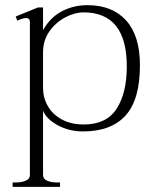

<svg xmlns="http://www.w3.org/2000/svg" viewBox="-20 -500 593 745"><path d="M29 208H42Q64 208 80 201Q96 194 96 180V-415Q96 -430 81 -430Q70 -430 47 -420L41 -436L127 -471H147V-383Q175 -433 220.5 -456.5Q266 -480 319 -480Q416 -480 469.5 -420.5Q523 -361 523 -247Q523 -113 467 -51.5Q411 10 302 10Q249 10 205 -13.5Q161 -37 147 -70V179Q147 194 162.5 201Q178 208 200 208H213V225H29ZM472 -242Q472 -452 304 -452Q270 -452 233 -432.5Q196 -413 171.5 -378Q147 -343 147 -297V-159Q147 -121 165.5 -88.5Q184 -56 220 -36.5Q256 -17 305 -17Q393 -17 432.5 -78Q472 -139 472 -242Z"/></svg>

Font: Taviraj ExtraLight
Style: Regular
Weight: 275
Designer: Katatrad Team
Foundry: CadsonDemak
Version: Version 1.001